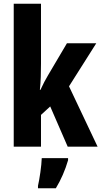

<svg xmlns="http://www.w3.org/2000/svg" viewBox="-20 -780 539 1021"><path d="M198 -442V-760H53V0H198V-169L247 -214L340 0H499L347 -321L492 -550H336L235 -379C223 -359 208 -331 195 -302H192C197 -347 198 -394 198 -442ZM342 72V61H202C201 101 190 174 182 208V221H277C304 177 327 124 342 72Z"/></svg>

Font: Noto Sans Armenian ExtraCondensed ExtraBold
Style: Regular
Weight: 800
Width: 2
Designer: Monotype Design Team
Foundry: Monotype Imaging Inc.
Version: Version 2.008